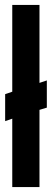

<svg xmlns="http://www.w3.org/2000/svg" viewBox="-20 -763 212 783"><path d="M30 0V-279L1 -269V-379L30 -389V-743H141V-425L171 -435V-324L141 -315V0Z"/></svg>

Font: Saira UltraCondensed ExtraBold
Style: Regular
Weight: 800
Width: 1
Designer: Hector Gatti with collaboration of the Omnibus-Type team
Foundry: Omnibus-Type
Version: Version 1.101